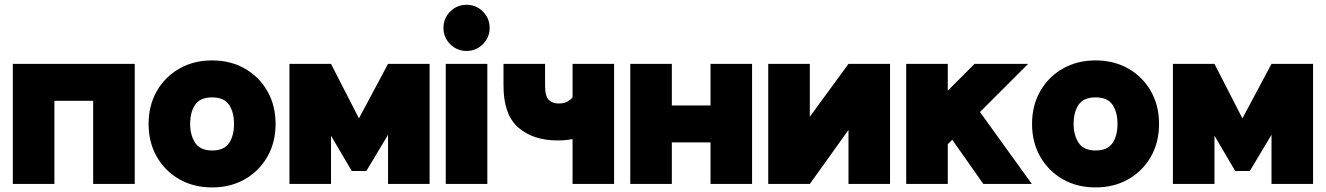

<svg xmlns="http://www.w3.org/2000/svg" viewBox="-20 -778 5607 812"><path d="M34.2 -507.8H549.8V0H374V-351.6H210V0H34.2Z M608.4 -253.9Q608.4 -332 643.1 -392.6Q677.7 -453.1 738.3 -487.8Q798.8 -522.5 877 -522.5Q955.1 -522.5 1015.6 -487.8Q1076.2 -453.1 1110.8 -392.6Q1145.5 -332 1145.5 -253.9Q1145.5 -175.8 1110.8 -115.2Q1076.2 -54.7 1015.6 -20Q955.1 14.6 877 14.6Q798.8 14.6 738.3 -20Q677.7 -54.7 643.1 -115.2Q608.4 -175.8 608.4 -253.9ZM784.2 -253.9Q784.2 -206.5 805.4 -174.1Q826.7 -141.6 877 -141.6Q927.2 -141.6 948.5 -172.6Q969.7 -203.6 969.7 -253.9Q969.7 -304.2 948.5 -335.2Q927.2 -366.2 877 -366.2Q826.7 -366.2 805.4 -335.2Q784.2 -304.2 784.2 -253.9Z M1498 -277.3 1621.1 -507.8H1796.9V0H1621.1V-208L1529.3 -54.7H1467.8L1379.9 -204.1V0H1204.1V-507.8H1379.9Z M1865.2 0V-507.8H2041V0ZM1855.5 -660.2Q1855.5 -700.7 1884 -729.2Q1912.6 -757.8 1953.1 -757.8Q1993.7 -757.8 2022.2 -729.2Q2050.8 -700.7 2050.8 -660.2Q2050.8 -619.6 2022.2 -591.1Q1993.7 -562.5 1953.1 -562.5Q1912.6 -562.5 1884 -591.1Q1855.5 -619.6 1855.5 -660.2Z M2337.4 -184.1Q2234.9 -184.1 2172.1 -238.5Q2109.4 -293 2109.4 -415V-507.8H2285.2V-416.5Q2285.2 -371.1 2300.8 -355.7Q2316.4 -340.3 2343.3 -340.3Q2365.7 -340.3 2379.6 -348.4Q2393.6 -356.4 2401.4 -366.2V-507.8H2577.1V0H2401.4V-189.9Q2387.2 -187 2371.1 -185.5Q2355 -184.1 2337.4 -184.1Z M2645.5 -507.8H2821.3V-332H2984.9V-507.8H3160.6V0H2984.9V-175.8H2821.3V0H2645.5Z M3568.4 -507.8H3744.1V0H3568.4V-228.5L3404.8 0H3229V-507.8H3404.8V-284.2Z M3988.3 -168V0H3812.5V-507.8H3988.3V-394.5L4101.6 -507.8H4328.1L4124.5 -304.2L4343.8 0H4138.7L4007.3 -187Z M4344.7 -253.9Q4344.7 -332 4379.4 -392.6Q4414.1 -453.1 4474.6 -487.8Q4535.2 -522.5 4613.3 -522.5Q4691.4 -522.5 4752 -487.8Q4812.5 -453.1 4847.2 -392.6Q4881.8 -332 4881.8 -253.9Q4881.8 -175.8 4847.2 -115.2Q4812.5 -54.7 4752 -20Q4691.4 14.6 4613.3 14.6Q4535.2 14.6 4474.6 -20Q4414.1 -54.7 4379.4 -115.2Q4344.7 -175.8 4344.7 -253.9ZM4520.5 -253.9Q4520.5 -206.5 4541.7 -174.1Q4563 -141.6 4613.3 -141.6Q4663.6 -141.6 4684.8 -172.6Q4706.1 -203.6 4706.1 -253.9Q4706.1 -304.2 4684.8 -335.2Q4663.6 -366.2 4613.3 -366.2Q4563 -366.2 4541.7 -335.2Q4520.5 -304.2 4520.5 -253.9Z M5234.4 -277.3 5357.4 -507.8H5533.2V0H5357.4V-208L5265.6 -54.7H5204.1L5116.2 -204.1V0H4940.4V-507.8H5116.2Z"/></svg>

Font: Giphurs Black
Style: Regular
Weight: 900
Version: Version 0.920; ttfautohint (v1.8.4.7-5d5b)